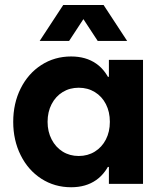

<svg xmlns="http://www.w3.org/2000/svg" viewBox="-20 -747 660 780"><path d="M269 13.7Q201.7 13.7 147.9 -21Q94.2 -55.7 64 -116.5Q33.7 -177.2 33.7 -252Q33.7 -327.1 64 -387.7Q94.2 -448.2 147.9 -482.9Q201.7 -517.6 269 -517.6Q329.1 -517.6 370.8 -488.5Q412.6 -459.5 434.6 -400.1Q456.5 -340.8 456.5 -252L406.7 -435.1H468.3V-68.8H406.7L456.5 -252Q456.5 -163.1 434.6 -104Q412.6 -44.9 370.8 -15.6Q329.1 13.7 269 13.7ZM426.3 -252Q426.3 -292.5 410.2 -324Q394 -355.5 365.2 -373Q336.4 -390.6 299.8 -390.6Q263.2 -390.6 234.6 -373Q206.1 -355.5 189.7 -324Q173.3 -292.5 173.3 -252Q173.3 -212.4 189.7 -180.7Q206.1 -148.9 234.6 -131.1Q263.2 -113.3 299.8 -113.3Q336.4 -113.3 365.2 -131.1Q394 -148.9 410.2 -180.4Q426.3 -211.9 426.3 -252ZM422.4 0V-101.6L444.3 -252L422.4 -385.7V-503.9H561V0ZM236.8 -726.6H356.4L260.7 -580.6H141.1ZM281.2 -726.6H400.9L496.6 -580.6H377Z"/></svg>

Font: Wanted Sans Variable
Style: Regular
Weight: 400
Designer: Original Design by Kil Hyung-jin and Kang Hanbin, Wanted Lab, Inc; Hangeul from Source Han Sans by Jang Soo-young and Ka
Foundry: Wanted Lab, Inc.
Version: Version 1.003;Glyphs 3.2 (3227)